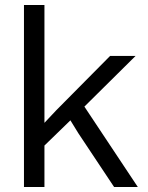

<svg xmlns="http://www.w3.org/2000/svg" viewBox="-20 -749 592 769"><path d="M76 0V-729H158V-257L205 -307L421 -525H523L318 -322L532 0H437L294 -215L262 -267L158 -166V0Z"/></svg>

Font: Mona Sans ExtraLight
Style: Regular
Weight: 400
Version: Version 2.000